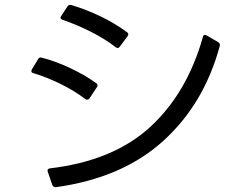

<svg xmlns="http://www.w3.org/2000/svg" viewBox="-20 -772 1040 796"><path d="M468 -573Q465 -573 460 -576Q415 -611 356.5 -640.5Q298 -670 239 -690Q226 -695 234 -706L260 -746Q266 -754 276 -751Q337 -733 397 -704Q457 -675 506 -639Q512 -635 512 -629Q512 -627 509 -622L477 -579Q473 -573 468 -573ZM177 -65Q177 -72 187 -74Q449 -105 602 -245Q755 -385 821 -618Q824 -632 837 -625L885 -597Q894 -591 891 -581Q826 -341 656.5 -187.5Q487 -34 212 4H209Q202 4 197 -5L178 -60Q177 -62 177 -65ZM334 -361Q290 -395 232 -423.5Q174 -452 118 -469Q112 -470 110.5 -474.5Q109 -479 112 -484L138 -527Q143 -536 153 -533Q209 -519 271.5 -489.5Q334 -460 379 -427Q388 -421 382 -411L351 -364Q343 -355 334 -361Z"/></svg>

Font: LINE Seed JP_TTF Regular
Style: Regular
Weight: 400
Designer: LINE & Fontrix & Fontworks
Version: Version 1.002